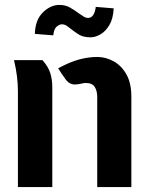

<svg xmlns="http://www.w3.org/2000/svg" viewBox="-20 -762 618 782"><path d="M376 0V-367Q376 -392 365.8 -408Q355.5 -424 330 -424Q320.5 -424 311.5 -421.5Q302.5 -419 288 -418Q264 -416.5 247.8 -438.2Q231.5 -460 217 -484Q266.5 -510.5 304 -520.2Q341.5 -530 376 -530Q410.5 -530 442.5 -512.5Q474.5 -495 494.8 -459.2Q515 -423.5 515 -369V0ZM53 0V-391Q53 -419 49.2 -450.5Q45.5 -482 37 -517H153Q177 -490 185 -463.5Q193 -437 193 -407V0ZM197 -618 122 -624Q123.5 -680.5 154.2 -711Q185 -741.5 221 -742Q246.5 -742 265.2 -731.2Q284 -720.5 299 -709Q310.5 -701 320 -695Q329.5 -689 339 -689Q352 -689 360 -701.5Q368 -714 370 -734L443 -728Q441 -686 425.5 -660Q410 -634 389 -622Q368 -610 349 -610Q319 -610 300.8 -621.5Q282.5 -633 269 -644Q258.5 -652.5 250.2 -657.8Q242 -663 232 -663Q221.5 -663 210.5 -653.2Q199.5 -643.5 197 -618Z"/></svg>

Font: Expletus Sans
Style: Bold
Weight: 700
Version: Version 7.500